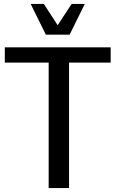

<svg xmlns="http://www.w3.org/2000/svg" viewBox="-20 -955 586 975"><path d="M227.1 0V-637.2H4.4V-714.8H542V-637.2H330.6V0ZM212.9 -778.8 135.7 -935.1H202.6L272.9 -826.7L343.8 -935.1H410.6L333.5 -778.8Z"/></svg>

Font: Pontano Sans SemiBold
Style: Regular
Weight: 600
Designer: Vernon Adams
Foundry: Vernon Adams
Version: Version 2.001